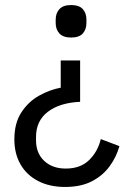

<svg xmlns="http://www.w3.org/2000/svg" viewBox="-20 -548 507 762"><path d="M238 194Q177 194 131.5 170.5Q86 147 61.5 104.5Q37 62 37 5Q37 -59 64.5 -101.5Q92 -144 134.5 -168Q177 -192 221 -200V-308H298V-144Q216 -140 169.5 -104Q123 -68 123 -5V9Q123 60 155.5 90.5Q188 121 241 121Q299 121 333.5 87.5Q368 54 380 4L454 32Q442 75 415 112Q388 149 344.5 171.5Q301 194 238 194ZM262 -399Q231 -399 216 -415Q201 -431 201 -457V-470Q201 -496 216 -512Q231 -528 262 -528Q294 -528 308.5 -512Q323 -496 323 -470V-457Q323 -431 308.5 -415Q294 -399 262 -399Z"/></svg>

Font: IBM Plex Sans
Style: Regular
Weight: 400
Designer: Mike Abbink, Paul van der Laan, Pieter van Rosmalen
Foundry: Bold Monday
Version: Version 3.201